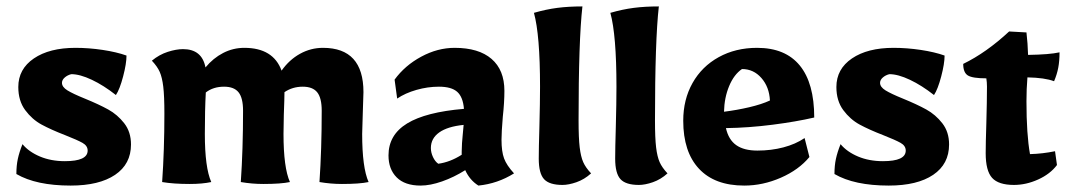

<svg xmlns="http://www.w3.org/2000/svg" viewBox="-20 -567 3332 598"><path d="M31 -25Q31 -51 35.5 -72Q40 -93 50 -118Q70 -94 104.5 -79.5Q139 -65 182 -65Q253 -65 253 -98Q253 -113 237 -122Q221 -131 183 -146Q139 -163 109.5 -179Q80 -195 58.5 -224Q37 -253 37 -296Q37 -352 85.5 -385Q134 -418 215 -418Q257 -418 300 -411.5Q343 -405 374 -394Q374 -369 363.5 -329Q353 -289 341 -271Q303 -301 266 -318.5Q229 -336 202 -336Q190 -333 181.5 -325.5Q173 -318 173 -309Q173 -296 190 -285.5Q207 -275 244 -260Q288 -242 317 -226Q346 -210 367 -183Q388 -156 388 -117Q388 -56 338.5 -22.5Q289 11 200 11Q93 11 31 -25Z M485 0Q492 -100 492 -213Q492 -268 488.5 -297Q485 -326 477.5 -343Q470 -360 453 -378Q476 -397 502.5 -405.5Q529 -414 550 -414Q609 -414 620 -357Q644 -386 675 -402Q706 -418 741 -418Q831 -418 857 -347Q881 -381 914.5 -399.5Q948 -418 986 -418Q1112 -418 1112 -280L1110 -217L1108 -150Q1108 -45 1128 0Q1100 6 1045 6Q1010 6 975 0Q982 -102 982 -222Q982 -262 968 -279.5Q954 -297 923 -297Q891 -297 866 -280Q866 -262 864 -210L863 -150Q863 -45 883 0Q855 6 800 6Q765 6 730 0Q737 -102 737 -222Q737 -262 723 -279.5Q709 -297 678 -297Q644 -297 621 -279Q618 -225 618 -150Q618 -45 638 0Q610 6 571 6Q520 6 485 0Z M1190 -83Q1190 -147 1248 -182.5Q1306 -218 1425 -228Q1422 -265 1404 -281Q1386 -297 1347 -297Q1312 -297 1277 -287Q1242 -277 1217 -260L1209 -319Q1241 -363 1292 -390.5Q1343 -418 1396 -418Q1471 -418 1511 -383.5Q1551 -349 1551 -284Q1551 -248 1546 -203Q1542 -155 1542 -132Q1542 -95 1550 -73.5Q1558 -52 1581 -27Q1530 5 1470 11Q1443 -6 1429 -37Q1394 -15 1357 -2Q1320 11 1290 11Q1241 11 1215.5 -14.5Q1190 -40 1190 -83ZM1418 -85V-95Q1418 -107 1419 -121.5Q1420 -136 1421 -145L1424 -178Q1374 -173 1348 -154.5Q1322 -136 1322 -106Q1322 -92 1328.5 -78Q1335 -64 1345 -57Q1382 -62 1418 -85Z M1658 -73Q1658 -104 1660 -172Q1662 -248 1662 -297Q1662 -458 1643 -527Q1681 -538 1716 -542.5Q1751 -547 1794 -547Q1782 -441 1782 -192Q1782 -137 1785.5 -108Q1789 -79 1796.5 -62Q1804 -45 1821 -27Q1800 -8 1775.5 0.5Q1751 9 1732 9Q1691 9 1674.5 -9Q1658 -27 1658 -73Z M1896 -73Q1896 -104 1898 -172Q1900 -248 1900 -297Q1900 -458 1881 -527Q1919 -538 1954 -542.5Q1989 -547 2032 -547Q2020 -441 2020 -192Q2020 -137 2023.5 -108Q2027 -79 2034.5 -62Q2042 -45 2059 -27Q2038 -8 2013.5 0.5Q1989 9 1970 9Q1929 9 1912.5 -9Q1896 -27 1896 -73Z M2108 -191Q2108 -257 2137 -308.5Q2166 -360 2218.5 -389Q2271 -418 2338 -418Q2426 -418 2471 -363Q2516 -308 2516 -201Q2460 -188 2386 -178.5Q2312 -169 2241 -168Q2249 -132 2273 -115Q2297 -98 2339 -98Q2382 -98 2420 -108Q2458 -118 2486 -137L2501 -78Q2468 -38 2412 -13.5Q2356 11 2298 11Q2206 11 2157 -41.5Q2108 -94 2108 -191ZM2378 -254Q2376 -296 2351.5 -324Q2327 -352 2291 -352Q2266 -335 2251 -299Q2236 -263 2235 -219Q2275 -224 2313.5 -233Q2352 -242 2378 -254Z M2579 -25Q2579 -51 2583.5 -72Q2588 -93 2598 -118Q2618 -94 2652.5 -79.5Q2687 -65 2730 -65Q2801 -65 2801 -98Q2801 -113 2785 -122Q2769 -131 2731 -146Q2687 -163 2657.5 -179Q2628 -195 2606.5 -224Q2585 -253 2585 -296Q2585 -352 2633.5 -385Q2682 -418 2763 -418Q2805 -418 2848 -411.5Q2891 -405 2922 -394Q2922 -369 2911.5 -329Q2901 -289 2889 -271Q2851 -301 2814 -318.5Q2777 -336 2750 -336Q2738 -333 2729.5 -325.5Q2721 -318 2721 -309Q2721 -296 2738 -285.5Q2755 -275 2792 -260Q2836 -242 2865 -226Q2894 -210 2915 -183Q2936 -156 2936 -117Q2936 -56 2886.5 -22.5Q2837 11 2748 11Q2641 11 2579 -25Z M3050 -90Q3050 -120 3052 -182Q3054 -252 3054 -297Q3054 -311 3052 -323Q3009 -323 2994.5 -332Q2980 -341 2980 -368Q3052 -403 3123 -469L3177 -466Q3181 -432 3182 -396Q3249 -397 3280 -404Q3280 -377 3276 -356Q3272 -335 3263 -314Q3234 -325 3180 -326Q3177 -290 3177 -252Q3177 -148 3188 -87Q3227 -88 3266 -96L3272 -53Q3251 -25 3213.5 -8Q3176 9 3138 9Q3090 9 3070 -13Q3050 -35 3050 -90Z"/></svg>

Font: Mirza
Style: Bold
Weight: 700
Designer: Arabic design by Kourosh Beigpour, Latin design by Eduardo Tunni, engineering by Lasse Fister
Version: Version 1.0010g